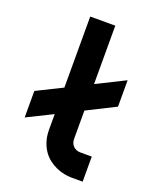

<svg xmlns="http://www.w3.org/2000/svg" viewBox="-140 -832 739 914"><g transform="rotate(20 229.5 -375.5)"><path d="M427.7 -393.1 283.7 -320.8V-178.2Q283.7 -154.8 298.1 -140.9Q312.5 -127 334.5 -127H391.6V0H334.5Q316.4 0 296.4 -4.2Q276.4 -8.3 256.6 -17.1Q236.8 -25.9 218.8 -39.8Q200.7 -53.7 187 -73.5Q173.3 -93.3 165 -119.4Q156.7 -145.5 156.7 -178.2V-256.8L27.8 -192.9V-327.1L156.7 -391.1V-751H283.7V-455.1L427.7 -526.9Z"/></g></svg>

Font: Audiowide
Style: Regular
Weight: 400
Version: Version 1.003